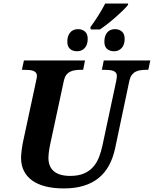

<svg xmlns="http://www.w3.org/2000/svg" viewBox="-20 -1056 870 1086"><path d="M377 -61Q422.4 -61 453.6 -74.2Q484.9 -87.4 505.9 -110.6Q526.9 -133.8 539.6 -165.8Q552.2 -197.8 560.1 -235.8L637.2 -597.2Q638.7 -605.5 639.9 -614.3Q641.1 -623 641.1 -627Q641.1 -637.7 635.7 -644.5Q630.4 -651.4 620.8 -655Q611.3 -658.7 597.9 -659.9Q584.5 -661.1 568.8 -661.1H556.2L566.9 -713.9H830.1L818.8 -661.1H806.2Q790 -661.1 774.9 -658.9Q759.8 -656.7 747.1 -650.4Q734.4 -644 725.3 -631.8Q716.3 -619.6 711.9 -600.1L631.8 -220.2Q620.1 -164.1 596.9 -121.1Q573.7 -78.1 537.8 -49.1Q502 -20 453.1 -5.1Q404.3 9.8 340.8 9.8Q282.2 9.8 237.3 -1.7Q192.4 -13.2 161.6 -35.4Q130.9 -57.6 115 -89.8Q99.1 -122.1 99.1 -163.1Q99.1 -170.9 100.1 -182.6Q101.1 -194.3 102.5 -206.8Q104 -219.2 106 -231.2Q107.9 -243.2 109.9 -252L183.1 -592.8Q189 -619.6 189 -627Q189 -637.7 183.6 -644.5Q178.2 -651.4 168.7 -655Q159.2 -658.7 146 -659.9Q132.8 -661.1 117.2 -661.1H104L115.2 -713.9H460.9L450.2 -661.1H437Q420.4 -661.1 405 -658.9Q389.6 -656.7 377 -650.6Q364.3 -644.5 355.2 -632.8Q346.2 -621.1 341.8 -602.1L266.1 -250Q264.2 -241.2 262 -230.5Q259.8 -219.7 258.1 -208.3Q256.3 -196.8 255.1 -185.1Q253.9 -173.3 253.9 -163.1Q253.9 -112.8 285.2 -86.9Q316.4 -61 377 -61ZM420.9 -891.1Q445.3 -891.1 460.7 -877.4Q476.1 -863.8 476.1 -835.9Q476.1 -803.2 459.5 -784.7Q442.9 -766.1 416 -766.1Q391.1 -766.1 376 -779.5Q360.8 -793 360.8 -820.8Q360.8 -853 377 -872.1Q393.1 -891.1 420.9 -891.1ZM629.9 -891.1Q654.3 -891.1 669.7 -877.4Q685.1 -863.8 685.1 -835.9Q685.1 -803.2 668.5 -784.7Q651.9 -766.1 625 -766.1Q600.1 -766.1 585.2 -779.5Q570.3 -793 570.3 -820.8Q570.3 -853 586.2 -872.1Q602.1 -891.1 629.9 -891.1ZM491.2 -901.9Q514.6 -934.1 536.6 -969Q558.6 -1003.9 575.2 -1036.1H705.1L703.1 -1026.9Q683.1 -1002 635.7 -960.2Q588.4 -918.5 544.9 -889.2H493.2Z"/></svg>

Font: Droid Serif
Style: Bold Italic
Weight: 700
Italic angle: -12°
Designer: Monotype Design team
Foundry: Monotype Imaging Inc.
Version: Version 1.03